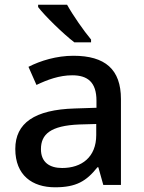

<svg xmlns="http://www.w3.org/2000/svg" viewBox="-20 -786 614 816"><path d="M265 -766H142V-756C170 -719 249 -642 296 -606H367V-618C336 -655 290 -721 265 -766ZM292 -549C220 -549 152 -528 101 -502L135 -425C181 -447 232 -466 287 -466C352 -466 390 -437 390 -358V-328L298 -325C127 -320 45 -263 45 -153C45 -41 117 10 214 10C304 10 347 -16 394 -75H398L419 0H494V-365C494 -491 427 -549 292 -549ZM317 -257 389 -259V-212C389 -118 327 -72 244 -72C191 -72 154 -96 154 -152C154 -215 194 -252 317 -257Z"/></svg>

Font: Noto Sans Bamum Medium
Style: Regular
Weight: 500
Designer: Monotype Design Team
Foundry: Monotype Imaging Inc.
Version: Version 2.002